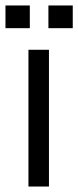

<svg xmlns="http://www.w3.org/2000/svg" viewBox="-39 -682 286 702"><path d="M65 0V-500H140V0ZM-19 -579V-662H70V-579ZM138 -579V-662H227V-579Z"/></svg>

Font: Questrial
Style: Regular
Weight: 400
Designer: Joe Prince, Laura Meseguer
Foundry: Joe Prince, Laura Meseguer
Version: Version 2.000; ttfautohint (v1.8.3)